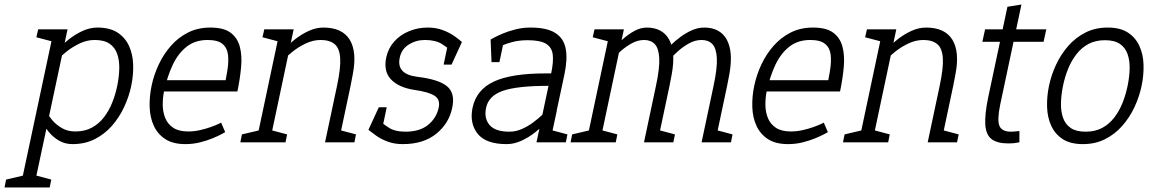

<svg xmlns="http://www.w3.org/2000/svg" viewBox="-100 -630 5104 850"><path d="M199 -500 50 200H-10L139 -500ZM139 -350 109 -360Q109 -360 121.5 -375Q134 -390 155.5 -412Q177 -434 205 -456Q233 -478 265.5 -493Q298 -508 331 -508L319 -453Q285 -453 252.5 -437.5Q220 -422 194.5 -401.5Q169 -381 154 -365.5Q139 -350 139 -350ZM97 -150Q97 -150 105.5 -134.5Q114 -119 130.5 -99Q147 -79 173 -63.5Q199 -48 233 -48L221 8Q188 8 162 -7Q136 -22 117.5 -44Q99 -66 87 -88Q75 -110 69 -125Q63 -140 63 -140ZM233 -48Q275 -48 306 -64.5Q337 -81 359.5 -110Q382 -139 396.5 -175Q411 -211 419 -250Q427 -289 428 -325.5Q429 -362 419 -391Q409 -420 385 -436.5Q361 -453 319 -453L331 -508Q386 -508 420 -486Q454 -464 471 -427Q488 -390 489.5 -344Q491 -298 481 -250Q471 -202 449.5 -156Q428 -110 395.5 -73Q363 -36 319.5 -14Q276 8 221 8ZM137 -445 61 -465 69 -500H149ZM-80 200 -73 165 12 145 0 200ZM40 200 52 145 127 165 120 200Z M831 -508 819 -453Q764 -453 726 -423Q688 -393 664 -341.5Q640 -290 626 -225L571 -250Q581 -298 602.5 -344Q624 -390 656.5 -427Q689 -464 732.5 -486Q776 -508 831 -508ZM879 -87 897 -45Q897 -45 882.5 -37Q868 -29 843 -18.5Q818 -8 786.5 0Q755 8 721 8L733 -48Q760 -48 786 -54Q812 -60 833 -67.5Q854 -75 866.5 -81Q879 -87 879 -87ZM571 -250 626 -225Q620 -195 620.5 -164Q621 -133 632 -106.5Q643 -80 667.5 -64Q692 -48 733 -48L721 8Q666 8 632 -14Q598 -36 581 -73Q564 -110 562.5 -156Q561 -202 571 -250ZM620 -275H951V-225H610ZM831 -508Q890 -508 920.5 -485.5Q951 -463 961.5 -424Q972 -385 967.5 -334Q963 -283 951 -225H889Q899 -273 906 -314.5Q913 -356 909.5 -387Q906 -418 885 -435.5Q864 -453 819 -453Z M1452 -250H1392Q1409 -329 1406 -373Q1403 -417 1381 -435Q1359 -453 1319 -453L1331 -508Q1415 -508 1448 -454.5Q1481 -401 1462 -302ZM1140 -500H1200L1094 0H1034ZM1392 -250H1452L1399 0H1339ZM1140 -350 1110 -360Q1110 -360 1122.5 -375Q1135 -390 1156.5 -412Q1178 -434 1206 -456Q1234 -478 1266.5 -493Q1299 -508 1332 -508L1320 -453Q1286 -453 1253.5 -437.5Q1221 -422 1195.5 -401.5Q1170 -381 1155 -365.5Q1140 -350 1140 -350ZM1138 -445 1062 -465 1070 -500H1150ZM1084 0 1096 -55 1171 -35 1164 0ZM964 0 971 -35 1056 -55 1044 0ZM1389 0 1401 -55 1476 -35 1469 0Z M1683 8 1695 -47Q1758 -47 1795 -77Q1832 -107 1842 -153Q1850 -189 1824 -206Q1798 -223 1734 -232L1747 -290Q1841 -279 1878.5 -248.5Q1916 -218 1902 -153Q1888 -84 1831.5 -38Q1775 8 1683 8ZM1793 -508 1781 -453Q1742 -453 1710 -433Q1678 -413 1670 -376Q1653 -302 1747 -290L1734 -232Q1664 -243 1630.5 -279Q1597 -315 1610 -376Q1619 -417 1645.5 -446.5Q1672 -476 1711 -492Q1750 -508 1793 -508ZM1531 -55 1575 -99Q1592 -84 1620 -65.5Q1648 -47 1695 -47L1683 8Q1646 8 1616.5 -3Q1587 -14 1566 -29Q1545 -44 1531 -55ZM1901 -402Q1885 -417 1856.5 -435Q1828 -453 1781 -453L1793 -508Q1830 -508 1859.5 -497Q1889 -486 1910.5 -471Q1932 -456 1945 -444ZM1612 -155 1591 -55H1531L1577 -155ZM1864 -344 1885 -444H1945L1899 -344Z M2143 8Q2051 8 2014.5 -38Q1978 -84 1992 -153Q2009 -233 2086.5 -269Q2164 -305 2315 -305H2340L2328 -250Q2190 -250 2126.5 -228Q2063 -206 2052 -153Q2042 -107 2067 -77Q2092 -47 2155 -47ZM2090 -413 2072 -455Q2072 -455 2086.5 -463Q2101 -471 2126 -481.5Q2151 -492 2182.5 -500Q2214 -508 2248 -508L2236 -452Q2200 -452 2170.5 -444.5Q2141 -437 2120.5 -427.5Q2100 -418 2090 -413ZM2388 -250 2340 -305Q2351 -356 2347 -388.5Q2343 -421 2317 -436.5Q2291 -452 2236 -452L2248 -508Q2321 -508 2358.5 -484Q2396 -460 2404.5 -414Q2413 -368 2399 -302ZM2337 -160 2365 -140Q2365 -140 2352.5 -125Q2340 -110 2318.5 -88Q2297 -66 2269 -44Q2241 -22 2208.5 -7Q2176 8 2143 8L2155 -47Q2183 -47 2209.5 -58.5Q2236 -70 2259 -87Q2282 -104 2299.5 -120.5Q2317 -137 2327 -148.5Q2337 -160 2337 -160ZM2344 -45 2288 -60 2340 -305 2388 -250ZM2288 -60 2365 -140 2335 0H2275ZM2325 0 2337 -55 2412 -35 2405 0ZM2111 -355H2076L2072 -455H2132Z M2597 -350 2572 -360Q2572 -360 2583 -375Q2594 -390 2613 -412Q2632 -434 2656.5 -456Q2681 -478 2708.5 -493Q2736 -508 2764 -508L2752 -453Q2723 -453 2695.5 -437.5Q2668 -422 2645.5 -401.5Q2623 -381 2610 -365.5Q2597 -350 2597 -350ZM2804 -250Q2821 -329 2818.5 -373Q2816 -417 2798.5 -435Q2781 -453 2751 -453L2763 -508Q2798 -508 2823 -494.5Q2848 -481 2862.5 -454.5Q2877 -428 2880 -390Q2883 -352 2874 -302L2864 -250ZM2851 -350 2833 -390Q2833 -390 2843 -402Q2853 -414 2871 -431.5Q2889 -449 2912.5 -466.5Q2936 -484 2963 -496Q2990 -508 3018 -508L3006 -453Q2977 -453 2949.5 -437.5Q2922 -422 2899.5 -401.5Q2877 -381 2864 -365.5Q2851 -350 2851 -350ZM2496 0 2602 -500H2662L2556 0ZM2751 0 2804 -250H2864L2811 0ZM3006 0 3059 -250H3119L3066 0ZM3059 -250Q3076 -329 3073.5 -373Q3071 -417 3053.5 -435Q3036 -453 3006 -453L3018 -508Q3053 -508 3078 -494.5Q3103 -481 3117.5 -454.5Q3132 -428 3135 -390Q3138 -352 3129 -302L3119 -250ZM2426 0 2433 -35 2518 -55 2506 0ZM2546 0 2558 -55 2633 -35 2626 0ZM3056 0 3068 -55 3143 -35 3136 0ZM2600 -445 2524 -465 2532 -500H2612ZM2801 0 2813 -55 2888 -35 2881 0Z M3499 -508 3487 -453Q3432 -453 3394 -423Q3356 -393 3332 -341.5Q3308 -290 3294 -225L3239 -250Q3249 -298 3270.5 -344Q3292 -390 3324.5 -427Q3357 -464 3400.5 -486Q3444 -508 3499 -508ZM3547 -87 3565 -45Q3565 -45 3550.5 -37Q3536 -29 3511 -18.5Q3486 -8 3454.5 0Q3423 8 3389 8L3401 -48Q3428 -48 3454 -54Q3480 -60 3501 -67.5Q3522 -75 3534.5 -81Q3547 -87 3547 -87ZM3239 -250 3294 -225Q3288 -195 3288.5 -164Q3289 -133 3300 -106.5Q3311 -80 3335.5 -64Q3360 -48 3401 -48L3389 8Q3334 8 3300 -14Q3266 -36 3249 -73Q3232 -110 3230.5 -156Q3229 -202 3239 -250ZM3288 -275H3619V-225H3278ZM3499 -508Q3558 -508 3588.5 -485.5Q3619 -463 3629.5 -424Q3640 -385 3635.5 -334Q3631 -283 3619 -225H3557Q3567 -273 3574 -314.5Q3581 -356 3577.5 -387Q3574 -418 3553 -435.5Q3532 -453 3487 -453Z M4120 -250H4060Q4077 -329 4074 -373Q4071 -417 4049 -435Q4027 -453 3987 -453L3999 -508Q4083 -508 4116 -454.5Q4149 -401 4130 -302ZM3808 -500H3868L3762 0H3702ZM4060 -250H4120L4067 0H4007ZM3808 -350 3778 -360Q3778 -360 3790.5 -375Q3803 -390 3824.5 -412Q3846 -434 3874 -456Q3902 -478 3934.5 -493Q3967 -508 4000 -508L3988 -453Q3954 -453 3921.5 -437.5Q3889 -422 3863.5 -401.5Q3838 -381 3823 -365.5Q3808 -350 3808 -350ZM3806 -445 3730 -465 3738 -500H3818ZM3752 0 3764 -55 3839 -35 3832 0ZM3632 0 3639 -35 3724 -55 3712 0ZM4057 0 4069 -55 4144 -35 4137 0Z M4249 -445 4261 -500H4532L4520 -445ZM4413 -50V0Q4398 3 4388 4Q4378 5 4365 5Q4315 5 4290 -14Q4265 -33 4262 -78Q4259 -123 4275 -200L4360 -600L4422 -610L4328 -167Q4314 -99 4324.5 -73Q4335 -47 4376 -47Q4385 -47 4393.5 -48Q4402 -49 4413 -50Z M4544 -250Q4554 -298 4575.5 -344Q4597 -390 4629.5 -427Q4662 -464 4705.5 -486Q4749 -508 4804 -508Q4859 -508 4893 -486Q4927 -464 4944 -427Q4961 -390 4962.5 -344Q4964 -298 4954 -250Q4944 -202 4922.5 -156Q4901 -110 4868.5 -73Q4836 -36 4792.5 -14Q4749 8 4694 8Q4639 8 4605 -14Q4571 -36 4554 -73Q4537 -110 4535.5 -156Q4534 -202 4544 -250ZM4606 -250Q4598 -211 4597 -174.5Q4596 -138 4606 -109Q4616 -80 4640 -63.5Q4664 -47 4706 -47Q4748 -47 4779 -63.5Q4810 -80 4832.5 -109Q4855 -138 4869.5 -174.5Q4884 -211 4892 -250Q4900 -289 4901 -325Q4902 -361 4892 -390Q4882 -419 4858 -435.5Q4834 -452 4792 -452Q4750 -452 4719 -435.5Q4688 -419 4665.5 -390Q4643 -361 4628.5 -325Q4614 -289 4606 -250Z"/></svg>

Font: Epunda Slab Light
Style: Italic
Weight: 300
Italic angle: -12°
Designer: Simon Atzbach
Foundry: typofactur
Version: Version 1.102